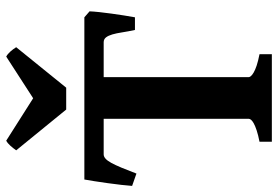

<svg xmlns="http://www.w3.org/2000/svg" viewBox="-161 -751 912 630"><g transform="rotate(-90 295.0 -436.0)"><path d="M145 0V-40.5Q167.5 -44.9 182.1 -49.8Q196.8 -54.7 205.1 -59.3Q213.4 -64 216.8 -68.1Q220.2 -72.3 220.2 -75.7V-551.8H103.5Q96.2 -551.8 89.4 -545.7Q82.5 -539.6 75.4 -526.6Q68.4 -513.7 59.8 -493.2Q51.3 -472.7 40.5 -444.3L0 -458.5Q1 -472.7 3.4 -494.1Q5.9 -515.6 9 -538.3Q12.2 -561 15.4 -581.8Q18.6 -602.5 21 -615.2H553.2L572.8 -598.1Q572.3 -585.4 570.3 -566.4Q568.4 -547.4 565.4 -526.6Q562.5 -505.9 559.3 -485.1Q556.2 -464.4 553.2 -449.2H511.7Q506.8 -471.7 503.9 -490.7Q501 -509.8 497.1 -523.2Q493.2 -536.6 487.3 -544.2Q481.4 -551.8 471.2 -551.8H356.9V-75.7Q356.9 -72.8 360.4 -68.6Q363.8 -64.5 372.1 -59.6Q380.4 -54.7 395 -49.8Q409.7 -44.9 432.1 -40.5V0ZM322.3 -674.8H250.5L116.7 -838.9Q123.5 -848.6 131.8 -857.9Q140.1 -867.2 148.4 -871.6L287.6 -783.2L424.3 -871.6Q432.6 -867.2 440.9 -857.9Q449.2 -848.6 455.1 -838.9Z"/></g></svg>

Font: Gentium Book Basic
Style: Bold
Weight: 700
Designer: J. Victor Gaultney and Annie Olsen
Foundry: SIL International
Version: Version 1.102; 2013; Maintenance release